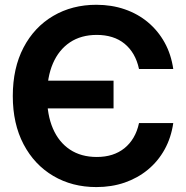

<svg xmlns="http://www.w3.org/2000/svg" viewBox="-20 -759 766 791"><path d="M377 11.7Q277.3 11.7 199.5 -34.2Q121.6 -80.1 77.1 -164.6Q32.7 -249 32.7 -363.3Q32.7 -478.5 76.9 -563Q121.1 -647.5 199.2 -693.4Q277.3 -739.3 377 -739.3Q439.9 -739.3 493.9 -720.7Q547.9 -702.1 589.6 -667.2Q631.3 -632.3 658.2 -583.7Q685.1 -535.2 693.8 -474.6H552.7Q545.4 -508.8 530.3 -534.9Q515.1 -561 492.9 -579.1Q470.7 -597.2 441.9 -606.2Q413.1 -615.2 378.9 -615.2Q314 -615.2 268.1 -584.5Q222.2 -553.7 198 -497.6Q173.8 -441.4 173.8 -363.3Q173.8 -285.6 198 -229.5Q222.2 -173.3 268.1 -142.8Q314 -112.3 378.9 -112.3Q413.1 -112.3 441.7 -121.3Q470.2 -130.4 492.4 -148.2Q514.6 -166 530 -191.9Q545.4 -217.8 552.7 -252H693.8Q685.1 -191.9 658.2 -143.3Q631.3 -94.7 589.4 -60.1Q547.4 -25.4 493.7 -6.8Q439.9 11.7 377 11.7ZM148.9 -312.5V-426.8H447.8V-312.5Z"/></svg>

Font: Inter Cardless Display
Style: Bold
Weight: 700
Designer: Rasmus Andersson
Foundry: rsms
Version: Version 4.001;git-9221beed3